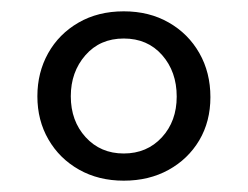

<svg xmlns="http://www.w3.org/2000/svg" viewBox="-20 -734 438 339"><path d="M198.5 -714Q243.5 -714 278 -694.2Q312.5 -674.5 332 -640.2Q351.5 -606 351.5 -562.5Q351.5 -519.5 331.8 -486.2Q312 -453 277.5 -434Q243 -415 198.5 -415Q154 -415 119.5 -434.5Q85 -454 65.5 -487.8Q46 -521.5 46 -564Q46 -606 65 -640Q84 -674 118.5 -694Q153 -714 198.5 -714ZM198.5 -666Q156.5 -666 130.8 -636.5Q105 -607 105 -564Q105 -520.5 131.2 -491.8Q157.5 -463 198.5 -463Q239.5 -463 265.8 -491.5Q292 -520 292 -563.5Q292 -607.5 266.2 -636.8Q240.5 -666 198.5 -666Z"/></svg>

Font: Fraunces 9pt S000 SemiBold
Style: Regular
Weight: 600
Version: Version 1.000; ttfautohint (v1.8.3)